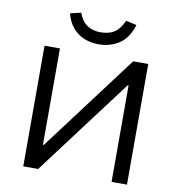

<svg xmlns="http://www.w3.org/2000/svg" viewBox="-98 -1017 1025 1105"><g transform="rotate(10 415.0 -464.5)"><path d="M112 0V-705H202V-142H207L630 -705H718V0H628V-564H623L199 0ZM416 -767Q369 -767 330 -783.5Q291 -800 263.5 -833Q236 -866 224 -914L287 -929Q305 -880 337 -858.5Q369 -837 415 -837Q465 -837 496 -857.5Q527 -878 550 -928L612 -914Q589 -837 537 -802Q485 -767 416 -767Z"/></g></svg>

Font: Nunito Sans 6pt
Style: Regular
Weight: 400
Version: Version 3.101;gftools[0.9.27]